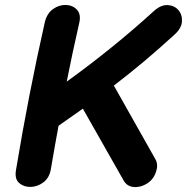

<svg xmlns="http://www.w3.org/2000/svg" viewBox="-20 -747 754 774"><path d="M478 -20Q492 5 520 7Q548 9 574 -8Q600 -25 609 -55Q619 -84 606 -106L439 -402Q561 -495 683 -607Q712 -633 713.5 -660.5Q715 -688 699 -706.5Q683 -725 656 -726.5Q629 -728 601 -703Q435 -552 249 -418Q271 -530 300 -657Q307 -690 290 -708Q273 -726 246 -727Q219 -728 194.5 -711Q170 -694 161 -659Q95 -367 44 -59Q39 -25 57.5 -9Q76 7 103.5 6.5Q131 6 155 -12Q179 -30 185 -65Q201 -159 216 -240L314 -309L478 -20Z"/></svg>

Font: Balsamiq Sans
Style: Bold Italic
Weight: 700
Italic angle: -12°
Designer: Michael Angeles
Foundry: Balsamiq SRL
Version: Version 1.020; ttfautohint (v1.8.4.7-5d5b);gftools[0.9.26]